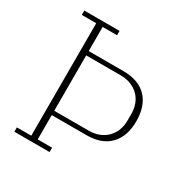

<svg xmlns="http://www.w3.org/2000/svg" viewBox="-162 -828 922 958"><g transform="rotate(30 299.0 -349.0)"><path d="M51 -25H134V-673H51V-698H254V-673H171V-534H371Q459 -534 505.5 -485.5Q552 -437 552 -349Q552 -263 505.5 -214Q459 -165 371 -165H171V-25H254V0H51ZM171 -190H369Q404 -190 431 -201.5Q458 -213 476 -232.5Q494 -252 503 -277Q512 -302 512 -330V-370Q512 -398 503 -423Q494 -448 476 -467Q458 -486 431 -497.5Q404 -509 369 -509H171Z"/></g></svg>

Font: IBM Plex Serif ExtraLight
Style: Regular
Weight: 200
Designer: Mike Abbink, Paul van der Laan, Pieter van Rosmalen
Foundry: Bold Monday
Version: Version 2.5